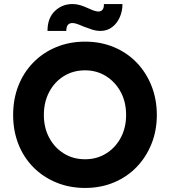

<svg xmlns="http://www.w3.org/2000/svg" viewBox="-20 -920 841 950"><path d="M401 10Q324 10 258.5 -17Q193 -44 145 -92.5Q97 -141 71 -207Q45 -273 45 -351Q45 -430 71 -496Q97 -562 145 -611Q193 -660 258.5 -687Q324 -714 401 -714Q478 -714 543 -687Q608 -660 655.5 -611Q703 -562 729.5 -495.5Q756 -429 756 -351Q756 -274 729.5 -208Q703 -142 655.5 -93Q608 -44 543 -17Q478 10 401 10ZM401 -132Q459 -132 505 -160.5Q551 -189 577.5 -238.5Q604 -288 604 -351Q604 -415 577.5 -464.5Q551 -514 505 -543Q459 -572 401 -572Q342 -572 296 -543.5Q250 -515 223.5 -465Q197 -415 197 -351Q197 -288 223.5 -238.5Q250 -189 296 -160.5Q342 -132 401 -132ZM477 -767Q456 -767 434.5 -774Q413 -781 390 -790Q372 -798 360 -802Q348 -806 338 -806Q308 -806 308 -767H215Q215 -830 251 -865Q287 -900 339 -900Q358 -900 376.5 -894.5Q395 -889 419 -878Q434 -871 446 -867Q458 -863 467 -863Q481 -863 488 -873Q495 -883 494 -900H586Q586 -865 572.5 -834.5Q559 -804 534.5 -785.5Q510 -767 477 -767Z"/></svg>

Font: Readex Pro SemiBold
Style: Regular
Weight: 600
Designer: Bonnie Shaver-Troup, Thomas Jockin
Foundry: Lexend
Version: Version 1.204; ttfautohint (v1.8.4.7-5d5b)